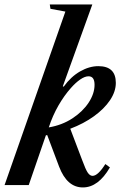

<svg xmlns="http://www.w3.org/2000/svg" viewBox="-52 -831 559 862"><path d="M320 10.5Q249 10.5 213.5 -82.5L160 -224.5L154 -223.5L77 0H-31.5L241.5 -779L174.5 -791.5L171.5 -811H362.5L230 -443.5L234 -442Q266.5 -487 307.8 -510.5Q349 -534 389.5 -534Q468 -534 468 -459Q468 -420 442 -381.2Q416 -342.5 370 -309.2Q324 -276 263.5 -253L317 -112Q332.5 -69.5 342.2 -55.5Q352 -41.5 363.5 -41.5Q387.5 -41.5 421 -94.5L441.5 -79.5Q389.5 10.5 320 10.5ZM167 -259Q226 -269 272.5 -299.2Q319 -329.5 345.8 -370Q372.5 -410.5 372.5 -450.5Q372.5 -488.5 345.5 -488.5Q329 -488.5 308.2 -474.2Q287.5 -460 266 -435.5Q236.5 -402.5 210.5 -357.5Q184.5 -312.5 167 -259Z"/></svg>

Font: Libre Caslon Condensed SemiBold Italic
Style: Regular
Weight: 600
Italic angle: -22.583°
Designer: Pablo Impallari, Rodrigo Fuenzalida, Katja Schimmel, Ertekin Erdin
Foundry: Pablo Impallari, Rodrigo Fuenzalida
Version: Version 2.000; ttfautohint (v1.8.4.7-5d5b);gftools[0.9.33]